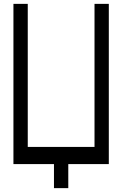

<svg xmlns="http://www.w3.org/2000/svg" viewBox="-20 -782 626 983"><path d="M256.3 58.1H48.8V-762.2H122.1V-29.8H463.9V-762.2H537.1V58.1H329.6V181.2H256.3Z"/></svg>

Font: Gap Sans
Style: Bold
Weight: 400
Designer: Alexandre Liziard and Etienne Ozeray
Foundry: Interstices.io
Version: Version 1.610